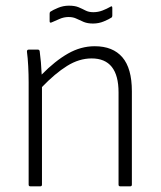

<svg xmlns="http://www.w3.org/2000/svg" viewBox="-20 -657 566 677"><path d="M87 0Q81 0 81 -6V-367Q81 -394 79.5 -423.5Q78 -453 75 -475Q75 -482 81 -482H114Q119 -482 120 -476Q125 -440 127 -394Q174 -442 219.5 -468Q265 -494 314 -494Q378 -494 411.5 -455Q445 -416 445 -335V-6Q445 0 439 0H404Q398 0 398 -6V-331Q398 -451 303 -451Q259 -451 216.5 -424.5Q174 -398 128 -350V-6Q128 0 122 0ZM308 -574Q289 -574 275.5 -579.5Q262 -585 250 -591Q238 -597 222 -597Q205 -597 189.5 -590Q174 -583 162 -578Q155 -575 155 -582V-609Q155 -614 158 -616Q167 -622 185 -629.5Q203 -637 223 -637Q244 -637 257 -631.5Q270 -626 281.5 -620Q293 -614 309 -614Q326 -614 341.5 -620Q357 -626 369 -633Q376 -638 376 -629V-602Q376 -597 373 -595Q364 -589 346 -581.5Q328 -574 308 -574Z"/></svg>

Font: Sofia Sans Semi Condensed Light
Style: Regular
Weight: 300
Designer: Botio Nikoltchev, Ani Petrova
Foundry: lettersoup
Version: Version 4.100; ttfautohint (v1.8.4.7-5d5b)